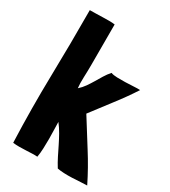

<svg xmlns="http://www.w3.org/2000/svg" viewBox="-181 -817 804 910"><g transform="rotate(30 221.5 -362.0)"><path d="M38 -726Q39 -544 35 -365Q31 -186 38 0Q53 2 71.5 2Q90 2 108 1Q126 0 142.5 -0.5Q159 -1 170 0Q174 -22 175 -48.5Q176 -75 176 -101Q176 -127 175 -151Q174 -175 174 -193Q191 -171 204.5 -147Q218 -123 230 -98.5Q242 -74 254.5 -49Q267 -24 282 0Q297 3 318.5 4Q340 5 363 4Q386 3 407.5 1.5Q429 0 443 0Q405 -77 359.5 -148.5Q314 -220 269 -293Q311 -349 354 -404.5Q397 -460 434 -517Q420 -518 398 -516.5Q376 -515 353.5 -514.5Q331 -514 310 -514.5Q289 -515 276 -520Q261 -503 249.5 -484Q238 -465 227 -446.5Q216 -428 203.5 -410Q191 -392 174 -377Q171 -400 172.5 -437Q174 -474 174 -507V-726Q161 -728 144 -728Q127 -728 108.5 -727.5Q90 -727 71.5 -726.5Q53 -726 38 -726Z"/></g></svg>

Font: Londrina Solid
Style: Regular
Weight: 400
Designer: Marcelo Magalhaes
Foundry: Marcelo Magalhães
Version: Version 1.002